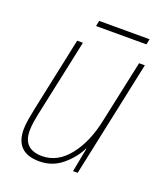

<svg xmlns="http://www.w3.org/2000/svg" viewBox="-123 -722 701 816"><g transform="rotate(20 228.0 -314.0)"><path d="M149 10Q209 10 253 -27.5Q297 -65 318 -109H320L299 0H320L432 -527H406L346 -247Q325 -144 274 -79.5Q223 -15 153 -15Q67 -15 67 -99Q67 -118 70.5 -140Q74 -162 79 -185L152 -527H126L55 -192Q50 -168 45.5 -141.5Q41 -115 41 -96Q41 10 149 10ZM180 -613 185 -638H413L408 -613Z"/></g></svg>

Font: Noto Sans UI SemiCondensed Thin
Style: Italic
Weight: 250
Width: 4
Italic angle: -12°
Designer: Monotype Design Team
Foundry: Monotype Imaging Inc.
Version: Version 1.901